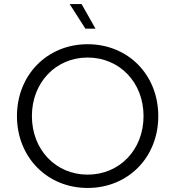

<svg xmlns="http://www.w3.org/2000/svg" viewBox="-20 -925 868 951"><path d="M414 6C614 6 764 -145 764 -350C764 -555 614 -706 414 -706C214 -706 64 -554 64 -350C64 -146 214 6 414 6ZM414 -60C257 -60 138 -183 138 -350C138 -517 257 -640 414 -640C572 -640 691 -517 691 -350C691 -183 572 -60 414 -60ZM453 -783 384 -905H325L403 -783Z"/></svg>

Font: Chess Sans
Style: Regular
Weight: 400
Designer: Wolf Bōese
Foundry: Wolf Bōese
Version: Version 7.223;Glyphs 3.3 (3306)